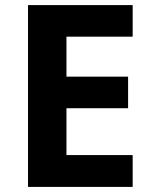

<svg xmlns="http://www.w3.org/2000/svg" viewBox="-20 -734 600 754"><path d="M90 -714H501V-590H241V-433H483V-309H241V-125H501V0H90Z"/></svg>

Font: OpenSansMMV
Style: Bold
Weight: 700
Foundry: Ascender Corporation
Version: Version 4.001